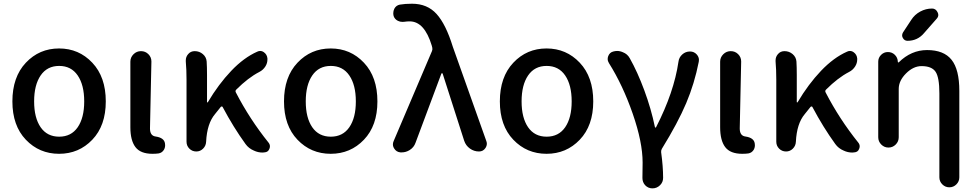

<svg xmlns="http://www.w3.org/2000/svg" viewBox="-20 -830 5339 1052"><path d="M303.7 12.7Q195.3 12.7 121.6 -64.5Q47.9 -141.6 47.9 -274.4Q47.9 -408.2 121.6 -486.3Q195.3 -564.5 303.7 -564.5Q412.1 -564.5 485.8 -486.3Q559.6 -408.2 559.6 -274.4Q559.6 -141.6 485.8 -64.5Q412.1 12.7 303.7 12.7ZM441.4 -274.4Q441.4 -364.3 405.8 -416.5Q370.1 -468.8 304.2 -468.8Q238.3 -468.8 202.6 -416.5Q167 -364.3 167 -274.4Q167 -184.6 202.6 -132.8Q238.3 -81.1 304.2 -81.1Q370.1 -81.1 405.8 -132.8Q441.4 -184.6 441.4 -274.4Z M815.4 12.7Q750 12.7 722.2 -23.9Q694.3 -60.5 694.3 -132.8V-492.2Q694.3 -515.6 711.4 -532.7Q728.5 -549.8 752.4 -549.8Q776.4 -549.8 793 -533.2Q809.6 -516.6 809.6 -493.2L801.8 -126Q801.8 -85.9 833 -82Q878.9 -75.2 883.8 -44.9Q884.8 -39.1 884.8 -34.2Q884.8 -20.5 877.9 -8.8Q867.2 7.8 848.6 10.7Q834 12.7 815.4 12.7Z M1451.2 -48.8Q1459 -39.1 1459 -28.3Q1459 -21.5 1456.1 -14.6Q1449.2 3.9 1428.7 4.9Q1423.8 5.9 1418.9 5.9Q1393.6 5.9 1371.1 -4.9Q1342.8 -16.6 1325.2 -41Q1258.8 -132.8 1200.2 -243.2Q1199.2 -246.1 1195.8 -246.6Q1192.4 -247.1 1189.5 -244.1Q1163.1 -211.9 1158.2 -205.1Q1114.3 -153.3 1109.4 -53.7Q1108.4 -31.2 1092.8 -15.6Q1077.1 0 1055.7 0Q1033.2 0 1017.6 -15.6Q1002 -31.2 1002 -53.7V-393.6Q1002 -449.2 998 -493.2Q998 -496.1 998 -499Q998 -518.6 1010.7 -533.2Q1024.4 -549.8 1046.9 -549.8Q1072.3 -549.8 1091.3 -533.7Q1110.4 -517.6 1112.3 -493.2Q1114.3 -462.9 1114.3 -418.9V-271.5Q1114.3 -268.6 1116.2 -268.6Q1118.2 -268.6 1119.1 -270.5Q1177.7 -369.1 1247.1 -441.9Q1316.4 -514.6 1389.6 -546.9Q1397.5 -550.8 1405.3 -550.8Q1416 -550.8 1425.8 -543.9Q1443.4 -531.2 1445.3 -509.8Q1445.3 -506.8 1445.3 -503.9Q1445.3 -484.4 1434.6 -466.8Q1421.9 -446.3 1400.4 -435.5Q1339.8 -404.3 1274.4 -338.9Q1267.6 -332 1272.5 -323.2Q1347.7 -177.7 1451.2 -48.8Z M1792 12.7Q1683.6 12.7 1609.9 -64.5Q1536.1 -141.6 1536.1 -274.4Q1536.1 -408.2 1609.9 -486.3Q1683.6 -564.5 1792 -564.5Q1900.4 -564.5 1974.1 -486.3Q2047.9 -408.2 2047.9 -274.4Q2047.9 -141.6 1974.1 -64.5Q1900.4 12.7 1792 12.7ZM1929.7 -274.4Q1929.7 -364.3 1894 -416.5Q1858.4 -468.8 1792.5 -468.8Q1726.6 -468.8 1690.9 -416.5Q1655.3 -364.3 1655.3 -274.4Q1655.3 -184.6 1690.9 -132.8Q1726.6 -81.1 1792.5 -81.1Q1858.4 -81.1 1894 -132.8Q1929.7 -184.6 1929.7 -274.4Z M2256.8 -47.9Q2248 -22.5 2224.6 -7.8Q2204.1 4.9 2181.6 4.9Q2177.7 4.9 2173.8 4.9Q2151.4 2.9 2139.6 -16.6Q2132.8 -27.3 2132.8 -39.1Q2132.8 -47.9 2136.7 -56.6L2346.7 -549.8Q2350.6 -558.6 2348.6 -568.4L2345.7 -580.1Q2305.7 -712.9 2224.6 -712.9Q2210 -712.9 2197.3 -710.9Q2191.4 -710 2185.5 -710Q2171.9 -710 2160.2 -715.8Q2142.6 -724.6 2136.7 -742.2Q2134.8 -750 2134.8 -757.8Q2134.8 -770.5 2140.6 -782.2Q2150.4 -800.8 2170.9 -804.7Q2199.2 -809.6 2237.3 -809.6Q2321.3 -809.6 2372.1 -753.4Q2422.9 -697.3 2460.9 -574.2L2644.5 -57.6Q2647.5 -49.8 2647.5 -43Q2647.5 -30.3 2639.6 -18.6Q2627 0 2604.5 0Q2577.1 0 2554.7 -16.1Q2532.2 -32.2 2523.4 -58.6L2405.3 -426.8Q2404.3 -428.7 2401.9 -428.7Q2399.4 -428.7 2398.4 -426.8Z M2974.6 12.7Q2866.2 12.7 2792.5 -64.5Q2718.8 -141.6 2718.8 -274.4Q2718.8 -408.2 2792.5 -486.3Q2866.2 -564.5 2974.6 -564.5Q3083 -564.5 3156.7 -486.3Q3230.5 -408.2 3230.5 -274.4Q3230.5 -141.6 3156.7 -64.5Q3083 12.7 2974.6 12.7ZM3112.3 -274.4Q3112.3 -364.3 3076.7 -416.5Q3041 -468.8 2975.1 -468.8Q2909.2 -468.8 2873.5 -416.5Q2837.9 -364.3 2837.9 -274.4Q2837.9 -184.6 2873.5 -132.8Q2909.2 -81.1 2975.1 -81.1Q3041 -81.1 3076.7 -132.8Q3112.3 -184.6 3112.3 -274.4Z M3613.3 144.5Q3613.3 168 3596.7 184.6Q3579.1 202.1 3554.7 202.1Q3531.2 202.1 3514.6 184.6Q3500 168 3500 145.5Q3500 144.5 3500 142.6Q3501 114.3 3501 60.5Q3501 -50.8 3446.8 -207Q3392.6 -363.3 3316.4 -484.4Q3309.6 -495.1 3309.6 -506.8Q3309.6 -514.6 3312.5 -522.5Q3320.3 -543 3340.8 -547.9Q3351.6 -550.8 3361.3 -550.8Q3377 -550.8 3392.6 -543.9Q3418 -534.2 3430.7 -510.7Q3472.7 -436.5 3510.3 -335Q3547.9 -233.4 3568.4 -133.8Q3569.3 -130.9 3571.8 -130.9Q3574.2 -130.9 3575.2 -133.8Q3672.9 -324.2 3697.3 -491.2Q3700.2 -515.6 3718.3 -531.7Q3736.3 -547.9 3760.7 -547.9Q3783.2 -547.9 3797.9 -531.2Q3809.6 -517.6 3809.6 -502Q3809.6 -497.1 3808.6 -491.2Q3785.2 -372.1 3739.7 -264.6Q3694.3 -157.2 3606.4 -14.6Q3601.6 -5.9 3602.5 3.9Q3613.3 82 3613.3 144.5Z M4046.9 12.7Q3981.4 12.7 3953.6 -23.9Q3925.8 -60.5 3925.8 -132.8V-492.2Q3925.8 -515.6 3942.9 -532.7Q3960 -549.8 3983.9 -549.8Q4007.8 -549.8 4024.4 -533.2Q4041 -516.6 4041 -493.2L4033.2 -126Q4033.2 -85.9 4064.5 -82Q4110.4 -75.2 4115.2 -44.9Q4116.2 -39.1 4116.2 -34.2Q4116.2 -20.5 4109.4 -8.8Q4098.6 7.8 4080.1 10.7Q4065.4 12.7 4046.9 12.7Z M4682.6 -48.8Q4690.4 -39.1 4690.4 -28.3Q4690.4 -21.5 4687.5 -14.6Q4680.7 3.9 4660.2 4.9Q4655.3 5.9 4650.4 5.9Q4625 5.9 4602.5 -4.9Q4574.2 -16.6 4556.6 -41Q4490.2 -132.8 4431.6 -243.2Q4430.7 -246.1 4427.2 -246.6Q4423.8 -247.1 4420.9 -244.1Q4394.5 -211.9 4389.6 -205.1Q4345.7 -153.3 4340.8 -53.7Q4339.8 -31.2 4324.2 -15.6Q4308.6 0 4287.1 0Q4264.6 0 4249 -15.6Q4233.4 -31.2 4233.4 -53.7V-393.6Q4233.4 -449.2 4229.5 -493.2Q4229.5 -496.1 4229.5 -499Q4229.5 -518.6 4242.2 -533.2Q4255.9 -549.8 4278.3 -549.8Q4303.7 -549.8 4322.8 -533.7Q4341.8 -517.6 4343.8 -493.2Q4345.7 -462.9 4345.7 -418.9V-271.5Q4345.7 -268.6 4347.7 -268.6Q4349.6 -268.6 4350.6 -270.5Q4409.2 -369.1 4478.5 -441.9Q4547.9 -514.6 4621.1 -546.9Q4628.9 -550.8 4636.7 -550.8Q4647.5 -550.8 4657.2 -543.9Q4674.8 -531.2 4676.8 -509.8Q4676.8 -506.8 4676.8 -503.9Q4676.8 -484.4 4666 -466.8Q4653.3 -446.3 4631.8 -435.5Q4571.3 -404.3 4505.9 -338.9Q4499 -332 4503.9 -323.2Q4579.1 -177.7 4682.6 -48.8Z M4972.7 -720.7Q4991.2 -750 5022 -766.6Q5052.7 -783.2 5086.9 -783.2Q5107.4 -783.2 5117.2 -762.7Q5121.1 -754.9 5121.1 -748Q5121.1 -737.3 5112.3 -727.5L5042 -647.5Q5006.8 -606.4 4952.1 -606.4Q4935.5 -606.4 4926.8 -622.1Q4922.9 -628.9 4922.9 -635.7Q4922.9 -644.5 4927.7 -652.3ZM5236.3 -332V141.6Q5236.3 164.1 5220.2 180.2Q5204.1 196.3 5181.6 196.3Q5159.2 196.3 5143.1 180.2Q5127 164.1 5127 141.6V-318.4Q5127 -406.2 5106 -437Q5085 -467.8 5029.3 -467.8Q4984.4 -467.8 4944.3 -427.7Q4904.3 -387.7 4904.3 -342.8V-78.1Q4904.3 -54.7 4887.7 -38.1Q4871.1 -21.5 4848.1 -21.5Q4825.2 -21.5 4808.6 -38.1Q4792 -54.7 4792 -78.1V-492.2Q4792 -513.7 4807.6 -529.3Q4823.2 -544.9 4844.7 -544.9Q4867.2 -544.9 4882.8 -529.8Q4898.4 -514.6 4899.4 -492.2V-490.2Q4899.4 -489.3 4900.9 -488.3Q4902.3 -487.3 4904.3 -488.3Q4972.7 -555.7 5059.6 -555.7Q5151.4 -555.7 5193.8 -502.4Q5236.3 -449.2 5236.3 -332Z"/></svg>

Font: Gen Jyuu GothicX Medium
Style: Regular
Weight: 500
Designer: Ryoko NISHIZUKA (kana &amp; ideographs); Paul D. Hunt (Latin, Greek &amp; Cyrillic); Wenlong ZHANG (bopomofo); Sandoll C
Version: Version 1.058.20140828